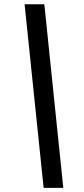

<svg xmlns="http://www.w3.org/2000/svg" viewBox="-20 -782 398 911"><path d="M187 109.4 96.7 -761.7H190.4L280.3 109.4Z"/></svg>

Font: Inter 20pt Medium
Style: Italic
Weight: 500
Italic angle: -9.3988°
Version: Version 4.001;git-66647c0bb